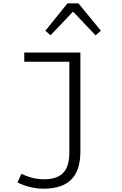

<svg xmlns="http://www.w3.org/2000/svg" viewBox="-20 -880 740 1163"><path d="M255 -694 286 -666 420 -807H425L559 -666L591 -694L455 -860H389ZM86 225C129 247 187 263 242 263C414 263 467 171 467 33V-562H127V-506H400V40C400 141 368 206 244 206C198 206 148 192 110 173Z"/></svg>

Font: Kawkab Mono Light
Style: Regular
Weight: 300
Monospace: yes
Designer: Abdullah Arif
Foundry: Abdullah Arif
Version: Version 1.000;PS 000.500;hotconv 1.0.88;makeotf.lib2.5.64775